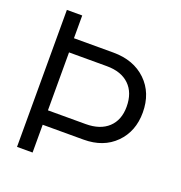

<svg xmlns="http://www.w3.org/2000/svg" viewBox="-120 -753 805 856"><g transform="rotate(20 283.0 -325.0)"><path d="M53.2 -649.9H126V-542H313Q409.7 -542 468.8 -485.1Q527.8 -428.2 527.8 -335Q527.8 -245.6 471.2 -188.7Q414.6 -131.8 320.8 -131.8H127V0H53.2ZM127 -475.1V-200.2H306.2Q374.5 -200.2 412.8 -235.8Q451.2 -271.5 451.2 -335Q451.2 -401.4 413.1 -438.2Q375 -475.1 306.2 -475.1Z"/></g></svg>

Font: Overused Grotesk
Style: Regular
Weight: 400
Version: Version 0.002